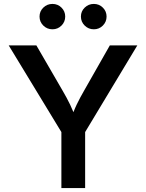

<svg xmlns="http://www.w3.org/2000/svg" viewBox="-20 -959 745 979"><path d="M293 0V-285.6L24.4 -727.5H165.5L299.3 -496.6Q320.8 -460 337.6 -425.3Q354.5 -390.6 372.1 -339.8H337.4Q354.5 -391.1 371.3 -426.3Q388.2 -461.4 408.7 -496.6L540 -727.5H680.2L414.1 -285.6V0ZM458.5 -809.6Q431.2 -809.6 411.9 -828.6Q392.6 -847.7 392.6 -874.5Q392.6 -901.4 411.9 -920.2Q431.2 -939 458.5 -939Q485.4 -939 504.4 -920.2Q523.4 -901.4 523.4 -874.5Q523.4 -847.7 504.4 -828.6Q485.4 -809.6 458.5 -809.6ZM247.6 -809.6Q220.2 -809.6 200.9 -828.6Q181.6 -847.7 181.6 -874.5Q181.6 -901.4 200.9 -920.2Q220.2 -939 247.6 -939Q274.4 -939 293.5 -920.2Q312.5 -901.4 312.5 -874.5Q312.5 -847.7 293.5 -828.6Q274.4 -809.6 247.6 -809.6Z"/></svg>

Font: Inter Cardless
Style: Medium
Weight: 500
Designer: Rasmus Andersson
Foundry: rsms
Version: Version 4.001;git-9221beed3